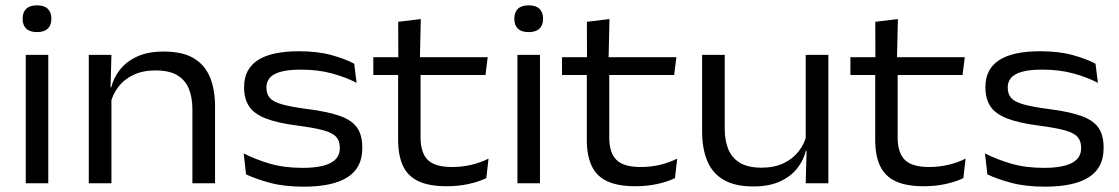

<svg xmlns="http://www.w3.org/2000/svg" viewBox="-20 -690 4214 723"><path d="M77 0V-483.4H161.8V0ZM119.4 -569.1Q92.1 -569.1 78.7 -582.2Q65.3 -595.2 65.3 -618.4V-620.6Q65.3 -643.8 78.7 -656.8Q92.1 -669.9 119.4 -669.9Q146.3 -669.9 159.9 -656.8Q173.4 -643.8 173.4 -620.6V-618.4Q173.4 -595.2 159.9 -582.2Q146.3 -569.1 119.4 -569.1Z M704.5 0V-278.9Q704.5 -322.5 691.3 -355.4Q678.1 -388.3 647.8 -406.5Q617.5 -424.8 565.5 -424.8Q518 -424.8 482.7 -408.1Q447.4 -391.5 425.6 -362.9Q403.8 -334.2 395.5 -298.5L381.5 -361.4H399.1Q407.9 -397.5 432.1 -428.1Q456.3 -458.8 497.1 -477.4Q538 -495.9 596.5 -495.9Q666.2 -495.9 708.5 -471.3Q750.7 -446.7 770.3 -400.2Q789.8 -353.6 789.8 -288.2V0ZM314.3 0V-483.4H399.6L396.1 -352.8L399.6 -345.3V0Z M1123.7 12.9Q1049.9 12.9 996 -1.7Q942.1 -16.3 906.5 -33.4L897.6 -112.3Q941.3 -90 995.6 -73.9Q1049.9 -57.9 1119.6 -57.9Q1188.9 -57.9 1224.3 -76.1Q1259.6 -94.3 1259.6 -131.8V-134.5Q1259.6 -159.8 1245.6 -174.9Q1231.6 -190.1 1197.2 -199.5Q1162.8 -208.9 1101.4 -216.9Q1024.4 -226.8 980.5 -244.1Q936.5 -261.3 917.9 -289.7Q899.2 -318.1 899.2 -360.4V-362.9Q899.2 -429.4 950.4 -463.2Q1001.5 -497 1105.8 -497Q1176.1 -497 1228.4 -482.5Q1280.6 -468.1 1313.8 -450L1322.8 -378.1Q1282.8 -399 1230.5 -413.4Q1178.2 -427.8 1113.1 -427.8Q1065.7 -427.8 1037.2 -419.8Q1008.7 -411.8 996 -397Q983.3 -382.2 983.3 -361.7V-360Q983.3 -336.3 995.9 -321.5Q1008.5 -306.8 1041.3 -297.3Q1074.1 -287.8 1134.6 -279.8Q1212.2 -270.1 1258.1 -254.1Q1304 -238.2 1324.1 -210.1Q1344.2 -182 1344.2 -135.4V-131.1Q1344.2 -58.1 1288.6 -22.6Q1233.1 12.9 1123.7 12.9Z M1662.4 11.3Q1595.6 11.3 1555.4 -7.8Q1515.3 -26.8 1497.3 -65.8Q1479.2 -104.8 1479.2 -163.2V-439.2H1563.7V-172.5Q1563.7 -115.3 1590.5 -88.2Q1617.4 -61.1 1682.4 -61.1Q1719.4 -61.1 1754.2 -69.2Q1789.1 -77.4 1819.6 -92.7L1811.2 -19.2Q1782.1 -5.2 1743.4 3.1Q1704.8 11.3 1662.4 11.3ZM1385.8 -407.7V-474.7H1816.5L1808.1 -407.7ZM1479.9 -466.7 1479.5 -608 1564.6 -618.2 1561.1 -466.7Z M1928.5 0V-483.4H2013.3V0ZM1970.9 -569.1Q1943.6 -569.1 1930.2 -582.2Q1916.8 -595.2 1916.8 -618.4V-620.6Q1916.8 -643.8 1930.2 -656.8Q1943.6 -669.9 1970.9 -669.9Q1997.8 -669.9 2011.4 -656.8Q2024.9 -643.8 2024.9 -620.6V-618.4Q2024.9 -595.2 2011.4 -582.2Q1997.8 -569.1 1970.9 -569.1Z M2372.9 11.3Q2306.1 11.3 2265.9 -7.8Q2225.8 -26.8 2207.8 -65.8Q2189.7 -104.8 2189.7 -163.2V-439.2H2274.2V-172.5Q2274.2 -115.3 2301 -88.2Q2327.9 -61.1 2392.9 -61.1Q2429.9 -61.1 2464.7 -69.2Q2499.6 -77.4 2530.1 -92.7L2521.7 -19.2Q2492.6 -5.2 2453.9 3.1Q2415.3 11.3 2372.9 11.3ZM2096.3 -407.7V-474.7H2527L2518.6 -407.7ZM2190.4 -466.7 2190 -608 2275.1 -618.2 2271.6 -466.7Z M2709.1 -483.4V-204.9Q2709.1 -161.3 2722.3 -128.5Q2735.5 -95.6 2766 -77.1Q2796.5 -58.6 2848.2 -58.6Q2896 -58.6 2931.1 -75.5Q2966.1 -92.3 2988.2 -121Q3010.2 -149.6 3018.1 -184.9L3032 -122.5H3014.5Q3006.1 -86.5 2981.8 -55.8Q2957.4 -25 2916.6 -6.5Q2875.8 12.1 2817.2 12.1Q2747.9 12.1 2705.4 -12.5Q2662.9 -37.1 2643.4 -83.7Q2623.9 -130.2 2623.9 -195.6V-483.4ZM3099.3 -483.4V0H3014L3017.5 -130.5L3014 -138.5V-483.4Z M3458.9 11.3Q3392.1 11.3 3351.9 -7.8Q3311.8 -26.8 3293.8 -65.8Q3275.7 -104.8 3275.7 -163.2V-439.2H3360.2V-172.5Q3360.2 -115.3 3387 -88.2Q3413.9 -61.1 3478.9 -61.1Q3515.9 -61.1 3550.7 -69.2Q3585.6 -77.4 3616.1 -92.7L3607.7 -19.2Q3578.6 -5.2 3539.9 3.1Q3501.3 11.3 3458.9 11.3ZM3182.3 -407.7V-474.7H3613L3604.6 -407.7ZM3276.4 -466.7 3276 -608 3361.1 -618.2 3357.6 -466.7Z M3915.2 12.9Q3841.4 12.9 3787.5 -1.7Q3733.6 -16.3 3698 -33.4L3689.1 -112.3Q3732.8 -90 3787.1 -73.9Q3841.4 -57.9 3911.1 -57.9Q3980.4 -57.9 4015.8 -76.1Q4051.1 -94.3 4051.1 -131.8V-134.5Q4051.1 -159.8 4037.1 -174.9Q4023.1 -190.1 3988.7 -199.5Q3954.3 -208.9 3892.9 -216.9Q3815.9 -226.8 3772 -244.1Q3728 -261.3 3709.4 -289.7Q3690.7 -318.1 3690.7 -360.4V-362.9Q3690.7 -429.4 3741.9 -463.2Q3793 -497 3897.3 -497Q3967.6 -497 4019.9 -482.5Q4072.1 -468.1 4105.3 -450L4114.3 -378.1Q4074.3 -399 4022 -413.4Q3969.7 -427.8 3904.6 -427.8Q3857.2 -427.8 3828.7 -419.8Q3800.2 -411.8 3787.5 -397Q3774.8 -382.2 3774.8 -361.7V-360Q3774.8 -336.3 3787.4 -321.5Q3800 -306.8 3832.8 -297.3Q3865.6 -287.8 3926.1 -279.8Q4003.7 -270.1 4049.6 -254.1Q4095.5 -238.2 4115.6 -210.1Q4135.7 -182 4135.7 -135.4V-131.1Q4135.7 -58.1 4080.1 -22.6Q4024.6 12.9 3915.2 12.9Z"/></svg>

Font: Anek Gurmukhi Medium SemiExpanded
Style: Regular
Weight: 500
Width: 6
Version: Version 1.003